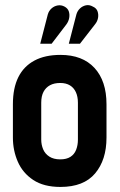

<svg xmlns="http://www.w3.org/2000/svg" viewBox="-20 -729 473 759"><path d="M242 -632Q251 -644 253.5 -658Q256 -672 252 -684Q248 -696 235 -703Q222 -710 208 -707.5Q194 -705 183.5 -695.5Q173 -686 169 -672L139 -556H184ZM355 -632Q365 -644 367.5 -658Q370 -672 365.5 -684.5Q361 -697 347 -703Q333 -711 319.5 -708Q306 -705 296 -695.5Q286 -686 282 -672L252 -556H296ZM401 -185V-317Q401 -409 353.5 -460.5Q306 -512 219 -512Q158 -512 116 -489.5Q74 -467 52.5 -424Q31 -381 31 -317V-185Q31 -134 50.5 -89.5Q70 -45 111.5 -17.5Q153 10 219 10Q311 10 356 -43.5Q401 -97 401 -185ZM288 -323V-177Q288 -155 281 -137Q274 -119 258.5 -109Q243 -99 218 -99Q192 -99 175 -110Q158 -121 150.5 -139Q143 -157 143 -177V-323Q143 -349 152 -366Q161 -383 177.5 -392Q194 -401 218 -401Q241 -401 256.5 -391.5Q272 -382 280 -364.5Q288 -347 288 -323Z"/></svg>

Font: Advent Pro
Style: Regular
Weight: 400
Designer: VivaRado, Andreas Kalpakidis
Foundry: VivaRado, Andreas Kalpakidis
Version: Version 3.000